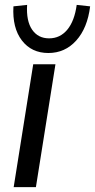

<svg xmlns="http://www.w3.org/2000/svg" viewBox="-20 -766 389 786"><path d="M36 0 116 -503H207L127 0ZM178 -549Q109 -549 69.5 -600.5Q30 -652 35 -740L91 -746Q87 -680 111.5 -644.5Q136 -609 181 -609Q226 -609 255.5 -644.5Q285 -680 294 -746L349 -740Q338 -651 292 -600Q246 -549 178 -549Z"/></svg>

Font: Mulish Medium
Style: Italic
Weight: 500
Italic angle: -9°
Designer: Vernon Adams
Foundry: Vernon Adams
Version: Version 3.603; ttfautohint (v1.8.3)